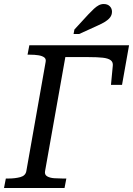

<svg xmlns="http://www.w3.org/2000/svg" viewBox="-30 -935 662 955"><path d="M-10 0 -1 -47H10Q45 -47 71 -54Q97 -61 101 -84L197 -627Q200 -642 190 -649.5Q180 -657 161.5 -660Q143 -663 118 -663H107L116 -710H612L577 -513H522L531 -608Q533 -626 520.5 -635.5Q508 -645 481 -648Q454 -651 411 -651H295L194 -83Q191 -66 204.5 -58Q218 -50 240 -48.5Q262 -47 283 -47H300L291 0ZM409 -863Q425 -880 437.5 -891.5Q450 -903 461.5 -909Q473 -915 486 -915Q505 -915 516 -904Q527 -893 527 -877Q527 -861 518 -849Q509 -837 493 -827Q477 -817 454 -807L364 -766H336L340 -788Z"/></svg>

Font: Roboto Serif 20pt
Style: Italic
Weight: 400
Italic angle: -10°
Designer: Greg Gazdowicz
Foundry: Commercial Type
Version: Version 1.008